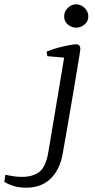

<svg xmlns="http://www.w3.org/2000/svg" viewBox="-146 -707 439 889"><path d="M-24 162Q-54 162 -76.5 156Q-99 150 -111.5 143Q-124 136 -126 135L-121 102Q-104 106 -84 109Q-64 112 -44 112Q7 112 37 88Q67 64 78 -4L151 -440L73 -447L70 -468Q93 -478 121 -485.5Q149 -493 173 -497.5Q197 -502 206 -502Q226 -502 226 -479Q226 -477 221 -445Q216 -413 207 -360.5Q198 -308 187.5 -244.5Q177 -181 165.5 -116Q154 -51 144 6Q131 79 88 120.5Q45 162 -24 162ZM207 -579Q185 -579 168 -593.5Q151 -608 151 -631Q151 -654 168 -670.5Q185 -687 207 -687Q228 -687 245.5 -670.5Q263 -654 263 -631Q263 -608 245.5 -593.5Q228 -579 207 -579Z"/></svg>

Font: Manuale Light
Style: Italic
Weight: 300
Italic angle: -11°
Version: Version 1.002